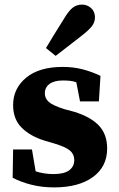

<svg xmlns="http://www.w3.org/2000/svg" viewBox="-20 -800 516 835"><path d="M215 15Q163 15 117 3.5Q71 -8 35 -27L37 -150H119L135 -55Q171 -43 213 -43Q259 -43 281 -59.5Q303 -76 303 -104Q303 -129 284.5 -145Q266 -161 216 -176L172 -189Q111 -208 74 -245Q37 -282 37 -343Q37 -415 93.5 -462Q150 -509 253 -509Q299 -509 339.5 -498.5Q380 -488 417 -470L410 -359H328L312 -442Q299 -447 284.5 -448.5Q270 -450 253 -450Q216 -450 195.5 -435Q175 -420 175 -394Q175 -372 192.5 -356.5Q210 -341 261 -325L302 -314Q374 -292 410 -254Q446 -216 446 -154Q446 -75 384 -30Q322 15 215 15ZM180 -591Q195 -617 212.5 -645Q230 -673 258 -718Q278 -752 295.5 -766Q313 -780 337 -780Q359 -780 376 -765Q393 -750 393 -724Q393 -702 377.5 -683.5Q362 -665 333 -643Q295 -614 270 -594Q245 -574 222 -557Z"/></svg>

Font: Source Serif 4 SmText
Style: Bold
Weight: 700
Designer: Frank Grießhammer
Foundry: Adobe
Version: Version 4.005;hotconv 1.1.0;makeotfexe 2.6.0